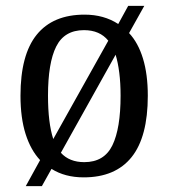

<svg xmlns="http://www.w3.org/2000/svg" viewBox="-20 -596 576 656"><path d="M117 -49Q85 -83 67.5 -138Q50 -193 50 -269Q50 -409 105.5 -477.5Q161 -546 269 -546Q335 -546 384 -514L418 -576H473L421 -483Q452 -450 468.5 -396Q485 -342 485 -269Q485 -128 429.5 -59Q374 10 266 10Q202 10 156 -19L123 40H68ZM350 -457Q321 -493 267 -493Q200 -493 172 -437Q144 -381 144 -269Q144 -176 162 -121ZM268 -42Q336 -42 364 -99.5Q392 -157 392 -269Q392 -312 387.5 -347.5Q383 -383 375 -409L188 -74Q217 -42 268 -42Z"/></svg>

Font: Noto Serif Myanmar SemiCondensed
Style: Regular
Weight: 400
Width: 4
Designer: Ben Mitchell and the Monotype Design Team
Foundry: Monotype Imaging Inc.
Version: Version 2.106; ttfautohint (v1.8.4.7-5d5b)